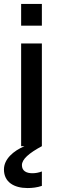

<svg xmlns="http://www.w3.org/2000/svg" viewBox="-51 -740 289 972"><path d="M56 0H73C17 24 -31 65 -31 118C-31 182 20 212 89 212C112 212 138 209 161 201V128C145 134 129 137 113 137C82 137 60 125 60 96C60 67 94 36 161 0V-520H56ZM56 -610H161V-720H56Z"/></svg>

Font: Aspekta 500
Style: Regular
Weight: 500
Designer: Ivo Dolenc
Version: Version 2.100